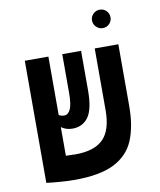

<svg xmlns="http://www.w3.org/2000/svg" viewBox="-86 -830 757 907"><g transform="rotate(-10 293.0 -376.5)"><path d="M197.8 9.3Q168 9.3 129.4 6.3Q90.8 3.4 64.9 0V-0.5H64V-585.9H177.2V-306.2Q187.5 -298.8 203.6 -298.8Q221.7 -298.8 232.7 -321.8Q243.7 -344.7 243.7 -400.9V-585.9H334V-397Q334 -306.2 306.9 -268.6Q279.8 -231 231 -231Q213.9 -231 200.7 -235.6Q187.5 -240.2 177.2 -247.6V-110.4Q207.5 -108.9 224.1 -108.9Q313 -108.9 356.2 -151.1Q399.4 -193.4 399.4 -289.6V-585.9H512.7V-289.1Q512.7 -193.8 485.4 -127.2Q458 -60.5 389.6 -25.6Q321.3 9.3 197.8 9.3ZM454.1 -673.8Q436 -673.8 422.9 -686.8Q409.7 -699.7 409.7 -717.8Q409.7 -736.3 422.9 -749.3Q436 -762.2 454.1 -762.2Q472.7 -762.2 485.6 -749.3Q498.5 -736.3 498.5 -717.8Q498.5 -699.7 485.6 -686.8Q472.7 -673.8 454.1 -673.8Z"/></g></svg>

Font: CaskaydiaCove NF SemiBold
Style: Regular
Weight: 600
Designer: Aaron Bell
Foundry: Saja Typeworks
Version: Version 2111.001; VTT 6.35;Nerd Fonts 3.2.1